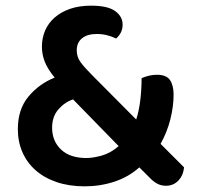

<svg xmlns="http://www.w3.org/2000/svg" viewBox="-20 -642 696 678"><path d="M566 14Q549 14 535 6.5Q521 -1 506 -17L472 -51Q434 -17 384 -0.5Q334 16 279 16Q224 16 180 1Q136 -14 105.5 -41Q75 -68 59 -105Q43 -142 43 -186Q43 -256 80.5 -301Q118 -346 173 -368Q147 -400 137.5 -425.5Q128 -451 128 -477Q128 -508 139.5 -534.5Q151 -561 173.5 -580.5Q196 -600 228 -611Q260 -622 302 -622Q360 -622 386.5 -603Q413 -584 413 -555Q413 -526 390 -506Q376 -513 358.5 -517.5Q341 -522 321 -522Q289 -522 270 -507Q251 -492 251 -464Q251 -441 264.5 -422.5Q278 -404 304 -378L461 -220Q471 -251 475.5 -289Q480 -327 480 -366Q508 -378 534 -378Q568 -378 580.5 -359Q593 -340 593 -308Q593 -266 581.5 -220.5Q570 -175 547 -134L630 -51Q627 -22 609.5 -4Q592 14 566 14ZM285 -84Q308 -84 339 -92.5Q370 -101 399 -126L238 -291Q208 -281 186 -255.5Q164 -230 164 -191Q164 -144 195.5 -114Q227 -84 285 -84Z"/></svg>

Font: Baloo Bhai 2 SemiBold
Style: Regular
Weight: 600
Designer: Supriya Tembe, Noopur Datye and Ek Type
Foundry: Ek Type
Version: Version 1.640;PS 1.000;hotconv 16.6.51;makeotf.lib2.5.65220;